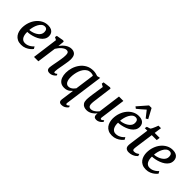

<svg xmlns="http://www.w3.org/2000/svg" viewBox="117 -1966 3364 3364"><g transform="rotate(45 1799.0 -284.0)"><path d="M447 -97.5Q433.5 -77 403.8 -51.8Q374 -26.5 331.2 -8Q288.5 10.5 235 10.5Q180.5 10.5 142 -8.5Q103.5 -27.5 80 -59.5Q56.5 -91.5 46 -131.2Q35.5 -171 35.5 -212.5Q36.5 -285.5 59 -350Q81.5 -414.5 121.8 -463.5Q162 -512.5 215.5 -540.5Q269 -568.5 331.5 -568.5Q381.5 -568.5 413.2 -552.5Q445 -536.5 460.5 -508.8Q476 -481 476.5 -446.5Q477 -399.5 454.5 -363.5Q432 -327.5 395 -302Q358 -276.5 314.2 -260Q270.5 -243.5 228 -235.2Q185.5 -227 153.5 -226.5Q152 -194 157.2 -163.8Q162.5 -133.5 175.2 -109.5Q188 -85.5 209.8 -71.5Q231.5 -57.5 262 -57.5Q294 -57.5 322.8 -67.8Q351.5 -78 377 -96Q402.5 -114 423.5 -137.5ZM306.5 -513Q271 -513 244 -490.5Q217 -468 198 -432Q179 -396 168.2 -354.8Q157.5 -313.5 154.5 -276Q180.5 -277 210.2 -284.5Q240 -292 268 -305.2Q296 -318.5 319.2 -337.8Q342.5 -357 356 -382Q369.5 -407 368.5 -437.5Q368 -475 351.8 -494Q335.5 -513 306.5 -513Z M713.5 -439Q732.5 -465.5 755.2 -488.8Q778 -512 803.8 -529.8Q829.5 -547.5 857.8 -557.2Q886 -567 915.5 -567Q969 -567 1001.5 -535.2Q1034 -503.5 1034 -422Q1034 -402 1029.8 -371Q1025.5 -340 1019.8 -307Q1014 -274 1009.5 -247Q1005 -221.5 999.5 -193Q994 -164.5 990 -136.8Q986 -109 985.5 -87Q985 -70 989 -62.8Q993 -55.5 1000 -55.5Q1009 -55.5 1020 -61Q1031 -66.5 1046.5 -79.5L1059 -52.5Q1055 -46 1039 -30.8Q1023 -15.5 997.8 -2.8Q972.5 10 939.5 10Q912.5 10 896.8 1.2Q881 -7.5 874.5 -22.5Q868 -37.5 868.5 -58Q869.5 -72.5 872 -91.8Q874.5 -111 878.5 -133Q882.5 -155 886.8 -177.2Q891 -199.5 895 -220Q898.5 -241 903 -265.2Q907.5 -289.5 911.2 -315Q915 -340.5 917.8 -365.2Q920.5 -390 920 -412Q920 -443 914.5 -459.8Q909 -476.5 896.8 -483.5Q884.5 -490.5 864 -490.5Q845 -490.5 823.5 -479.8Q802 -469 780.5 -450.8Q759 -432.5 739.2 -408.2Q719.5 -384 704 -357.5L655 0H547L611 -480.5L561 -506L568.5 -544L704 -567L725.5 -556.5Z M1527.5 160Q1526 173.5 1530 181.5Q1534 189.5 1545 189.5Q1553.5 189.5 1566 182Q1578.5 174.5 1593 160.5L1606 188.5Q1602 195 1586.5 211.2Q1571 227.5 1545 241.5Q1519 255.5 1481.5 255.5Q1443 255.5 1428 236Q1413 216.5 1417 185L1451 -63.5Q1433.5 -43 1412.5 -26.2Q1391.5 -9.5 1364.8 0.5Q1338 10.5 1300.5 10.5Q1242.5 10.5 1206.2 -17.2Q1170 -45 1153 -92.2Q1136 -139.5 1136 -198.5Q1136 -262 1156 -326.8Q1176 -391.5 1216.2 -446.2Q1256.5 -501 1316.5 -534Q1376.5 -567 1456.5 -567Q1484 -567 1515.2 -560.2Q1546.5 -553.5 1567 -545L1626.5 -560ZM1509.5 -495Q1495.5 -504 1478.8 -507.8Q1462 -511.5 1445 -511.5Q1403.5 -511.5 1371.8 -492.2Q1340 -473 1317 -441Q1294 -409 1279.5 -369Q1265 -329 1257.8 -286.2Q1250.5 -243.5 1250.5 -204Q1250.5 -157 1261 -124.2Q1271.5 -91.5 1290.8 -74.8Q1310 -58 1335.5 -58Q1364 -58 1387 -69.2Q1410 -80.5 1428.2 -98.5Q1446.5 -116.5 1460.5 -136Z M1853.5 10Q1820 10 1791 -2Q1762 -14 1743.8 -42Q1725.5 -70 1725 -119.5Q1725 -136.5 1726.5 -157.5Q1728 -178.5 1730.8 -201.8Q1733.5 -225 1736.8 -248.5Q1740 -272 1743.5 -294L1771.5 -479.5L1717.5 -509L1724 -547L1866 -566L1887.5 -555L1852.5 -290Q1850.5 -268.5 1847.5 -247.8Q1844.5 -227 1841.8 -207.5Q1839 -188 1837.5 -170Q1836 -152 1836 -136.5Q1836 -105 1843.5 -87.5Q1851 -70 1865 -63Q1879 -56 1899 -56Q1924 -56 1949.2 -68.5Q1974.5 -81 1996.5 -100.5Q2018.5 -120 2034.5 -141L2090.5 -562H2199.5L2136 -92Q2133.5 -73 2138.2 -64.2Q2143 -55.5 2151.5 -55.5Q2161 -55.5 2172.2 -62Q2183.5 -68.5 2201.5 -84.5L2214.5 -57.5Q2210 -50 2193.8 -33.8Q2177.5 -17.5 2152 -4Q2126.5 9.5 2094.5 9.5Q2062 9.5 2046.2 -7Q2030.5 -23.5 2031 -51Q2031 -53 2031 -57Q2031 -61 2031.5 -66Q2032 -71 2032.8 -76.5Q2033.5 -82 2034 -86.5L2032.5 -87.5Q2018 -69.5 2000 -52.2Q1982 -35 1959.8 -21Q1937.5 -7 1911 1.5Q1884.5 10 1853.5 10Z M2696 -97.5Q2682.5 -77 2652.8 -51.8Q2623 -26.5 2580.2 -8Q2537.5 10.5 2484 10.5Q2429.5 10.5 2391 -8.5Q2352.5 -27.5 2329 -59.5Q2305.5 -91.5 2295 -131.2Q2284.5 -171 2284.5 -212.5Q2285.5 -285.5 2308 -350Q2330.5 -414.5 2370.8 -463.5Q2411 -512.5 2464.5 -540.5Q2518 -568.5 2580.5 -568.5Q2630.5 -568.5 2662.2 -552.5Q2694 -536.5 2709.5 -508.8Q2725 -481 2725.5 -446.5Q2726 -399.5 2703.5 -363.5Q2681 -327.5 2644 -302Q2607 -276.5 2563.2 -260Q2519.5 -243.5 2477 -235.2Q2434.5 -227 2402.5 -226.5Q2401 -194 2406.2 -163.8Q2411.5 -133.5 2424.2 -109.5Q2437 -85.5 2458.8 -71.5Q2480.5 -57.5 2511 -57.5Q2543 -57.5 2571.8 -67.8Q2600.5 -78 2626 -96Q2651.5 -114 2672.5 -137.5ZM2555.5 -513Q2520 -513 2493 -490.5Q2466 -468 2447 -432Q2428 -396 2417.2 -354.8Q2406.5 -313.5 2403.5 -276Q2429.5 -277 2459.2 -284.5Q2489 -292 2517 -305.2Q2545 -318.5 2568.2 -337.8Q2591.5 -357 2605 -382Q2618.5 -407 2617.5 -437.5Q2617 -475 2600.8 -494Q2584.5 -513 2555.5 -513ZM2451 -619 2416.5 -645 2573 -824.5H2636L2733 -644L2694 -620Q2669 -650 2645.5 -681.2Q2622 -712.5 2596.5 -744Q2562 -712.5 2525 -680.8Q2488 -649 2451 -619Z M2931.5 -177.5Q2929 -160.5 2927.5 -148Q2926 -135.5 2925 -124.2Q2924 -113 2924 -100.5Q2924 -83.5 2932.2 -74.5Q2940.5 -65.5 2957 -65.5Q2990.5 -65.5 3014.5 -77.2Q3038.5 -89 3054.5 -102L3066.5 -62Q3054.5 -48 3031.5 -31.2Q3008.5 -14.5 2975.2 -2.2Q2942 10 2898.5 10Q2861 10 2836 -9.5Q2811 -29 2811 -74.5Q2811 -79.5 2811.2 -86Q2811.5 -92.5 2812.5 -102.5Q2813.5 -112.5 2815.2 -126.2Q2817 -140 2819.5 -160L2864.5 -490H2801L2810.5 -532L2875.5 -553Q2886.5 -564.5 2898.5 -588.8Q2910.5 -613 2921.5 -640.8Q2932.5 -668.5 2940.5 -690.5H3003L2983.5 -554H3106.5L3097.5 -490H2975Z M3536.5 -97.5Q3523 -77 3493.2 -51.8Q3463.5 -26.5 3420.8 -8Q3378 10.5 3324.5 10.5Q3270 10.5 3231.5 -8.5Q3193 -27.5 3169.5 -59.5Q3146 -91.5 3135.5 -131.2Q3125 -171 3125 -212.5Q3126 -285.5 3148.5 -350Q3171 -414.5 3211.2 -463.5Q3251.5 -512.5 3305 -540.5Q3358.5 -568.5 3421 -568.5Q3471 -568.5 3502.8 -552.5Q3534.5 -536.5 3550 -508.8Q3565.5 -481 3566 -446.5Q3566.5 -399.5 3544 -363.5Q3521.5 -327.5 3484.5 -302Q3447.5 -276.5 3403.8 -260Q3360 -243.5 3317.5 -235.2Q3275 -227 3243 -226.5Q3241.5 -194 3246.8 -163.8Q3252 -133.5 3264.8 -109.5Q3277.5 -85.5 3299.2 -71.5Q3321 -57.5 3351.5 -57.5Q3383.5 -57.5 3412.2 -67.8Q3441 -78 3466.5 -96Q3492 -114 3513 -137.5ZM3396 -513Q3360.5 -513 3333.5 -490.5Q3306.5 -468 3287.5 -432Q3268.5 -396 3257.8 -354.8Q3247 -313.5 3244 -276Q3270 -277 3299.8 -284.5Q3329.5 -292 3357.5 -305.2Q3385.5 -318.5 3408.8 -337.8Q3432 -357 3445.5 -382Q3459 -407 3458 -437.5Q3457.5 -475 3441.2 -494Q3425 -513 3396 -513Z"/></g></svg>

Font: Merriweather 20pt Medium
Style: Italic
Weight: 500
Italic angle: -7.8°
Version: Version 2.101